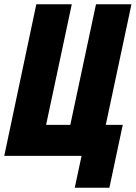

<svg xmlns="http://www.w3.org/2000/svg" viewBox="-25 -734 639 904"><path d="M327 150H490L553 -146H473L594 -714H427L306 -146H192L313 -714H146L-5 0H359Z"/></svg>

Font: Noto Sans ExtraCondensed Black
Style: Italic
Weight: 900
Width: 2
Italic angle: -12°
Designer: Monotype Design Team
Foundry: Monotype Imaging Inc.
Version: Version 2.013